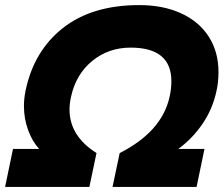

<svg xmlns="http://www.w3.org/2000/svg" viewBox="-45 -734 878 754"><path d="M6 -149H109Q82 -178 65.5 -223Q49 -268 49 -318Q49 -346 55 -376Q87 -533 201.5 -623.5Q316 -714 502 -714Q595 -714 665.5 -682Q736 -650 774.5 -590.5Q813 -531 813 -451Q813 -411 805 -376Q790 -306 750.5 -248Q711 -190 655 -149H758L727 0H397L425 -133Q591 -217 621 -354Q628 -385 628 -415Q628 -547 468 -547Q381 -547 317 -494.5Q253 -442 234 -354Q228 -327 228 -304Q228 -200 334 -133L306 0H-25Z"/></svg>

Font: Prompt Bold
Style: Bold Italic
Weight: 700
Italic angle: -12°
Designer: Katatrad Team
Foundry: CadsonDemak
Version: Version 1.000